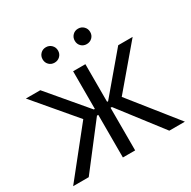

<svg xmlns="http://www.w3.org/2000/svg" viewBox="-157 -851 997 1003"><g transform="rotate(-30 342.0 -350.0)"><path d="M305 0H379V-257H387L585 0H679L458 -277L664 -520H577L385 -293H379V-520H305V-293H299L107 -520H20L226 -277L5 0H99L297 -257H305ZM438.2 -607Q458 -607 471.5 -620.2Q485 -633.4 485 -653.2Q485 -673 471.5 -686.5Q458 -700 438.2 -700Q418.4 -700 405.2 -686.5Q392 -673 392 -653.2Q392 -633.4 405.2 -620.2Q418.4 -607 438.2 -607ZM244.2 -607Q264 -607 277.5 -620.2Q291 -633.4 291 -653.2Q291 -673 277.5 -686.5Q264 -700 244.2 -700Q224.4 -700 211.2 -686.5Q198 -673 198 -653.2Q198 -633.4 211.2 -620.2Q224.4 -607 244.2 -607Z"/></g></svg>

Font: Fixel Variable
Style: Regular
Weight: 100
Width: 3
Designer: AlfaBravo + MacPaw
Foundry: Kyrylo Tkachov, Marchela Mozhyna, Serhii Makarenko, Maria Weinstein, Zakhar Kryvoshyya
Version: Version 1.211